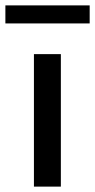

<svg xmlns="http://www.w3.org/2000/svg" viewBox="-62 -693 353 713"><path d="M164 -492H64V0H164ZM271 -673H-42V-606H271Z"/></svg>

Font: Geom
Style: Regular
Weight: 400
Version: Version 1.102